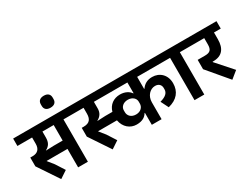

<svg xmlns="http://www.w3.org/2000/svg" viewBox="-102 -1638 3017 2333"><g transform="rotate(-30 1406.5 -471.0)"><path d="M240 21 344 -48 263 -174 197 -256V-259H489V0H626V-594H742V-698H-20V-594H186V-505C186 -432 147 -394 79 -394H45V-271ZM253 -374C308 -403 331 -442 331 -512V-594H489V-376H365L253 -372Z M562 -795C618 -795 645 -824 645 -868V-890C645 -934 618 -963 562 -963C506 -963 479 -934 479 -890V-868C479 -824 506 -795 562 -795Z M962 21 1066 -48 985 -174 919 -256V-259H1183C1202 -155 1278 -94 1368 -94C1451 -94 1494 -127 1518 -168H1523V0H1660V-237C1660 -325 1721 -390 1792 -390C1847 -390 1872 -355 1872 -315V-297C1872 -248 1837 -212 1754 -190L1808 -82C1935 -113 2000 -193 2000 -310C2000 -426 1920 -502 1815 -502C1743 -502 1697 -471 1665 -425H1660V-594H2045V-698H702V-594H908V-513C908 -440 881 -394 796 -394H767V-271ZM1523 -444H1518C1494 -482 1441 -513 1371 -513C1281 -513 1211 -463 1187 -376H1087L975 -371V-374C1025 -401 1053 -440 1053 -502V-594H1523ZM1421 -204C1352 -204 1316 -249 1316 -296V-324C1316 -369 1356 -410 1421 -410C1486 -410 1526 -369 1526 -324V-296C1526 -249 1490 -204 1421 -204Z M2122 0H2259V-594H2376V-698H2005V-594H2122Z M2644 15 2744 -66 2546 -289V-295H2556C2680 -295 2738 -369 2738 -500V-594H2833V-698H2336V-594H2601V-507C2601 -431 2575 -405 2501 -405H2400V-274Z"/></g></svg>

Font: IBM Plex Devanagari
Style: Bold
Weight: 700
Designer: Mike Abbink, Paul van der Laan, Pieter van Rosmalen, Erin McLaughlin
Foundry: Bold Monday
Version: Version 1.0